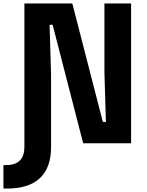

<svg xmlns="http://www.w3.org/2000/svg" viewBox="-70 -820 840 1099"><path d="M-50.3 259.3V124.7H-32.5Q18.2 124.7 44 98.4Q69.7 72.2 69.7 20.7V0L150.2 -20L222.3 0V22.1Q222.3 139.2 158.8 199.3Q95.3 259.3 -29 259.3ZM69.7 0V-800H344L518.7 -122H536.2L527.7 -406V-800H680.3V0H406L231.3 -678H213.8L222.3 -394V0Z"/></svg>

Font: Martian Mono SemiExpanded
Style: Regular
Weight: 400
Width: 6
Monospace: yes
Designer: Roman Shamin
Foundry: Evil Martians
Version: Version 1.000